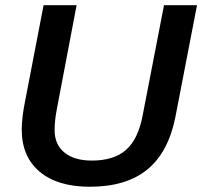

<svg xmlns="http://www.w3.org/2000/svg" viewBox="-20 -708 777 738"><path d="M325.2 9.8Q201.2 9.8 132.3 -48.1Q63.5 -106 63.5 -210.4Q63.5 -231.9 67.1 -262Q70.8 -292 74.7 -310.1L147.5 -688H274.4L198.2 -287.1Q189.9 -244.1 189.9 -208Q189.9 -152.3 227.8 -121.6Q265.6 -90.8 333 -90.8Q418 -90.8 464.6 -132.1Q511.2 -173.3 528.3 -264.2L610.4 -688H737.3L654.3 -258.8Q627.4 -123 546.4 -56.6Q465.3 9.8 325.2 9.8Z"/></svg>

Font: Arimo SemiBold
Style: Italic
Weight: 600
Italic angle: -12°
Version: Version 1.33